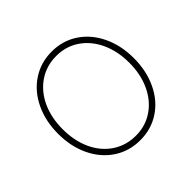

<svg xmlns="http://www.w3.org/2000/svg" viewBox="-118 -848 651 651"><g transform="rotate(-45 207.5 -522.5)"><path d="M25.9 -522.5Q25.9 -583.5 49.1 -632.1Q72.3 -680.7 113.8 -708Q155.3 -735.4 208 -735.4Q260.3 -735.4 301.5 -708Q342.8 -680.7 366 -632.1Q389.2 -583.5 389.2 -522.5Q389.2 -461.9 366.2 -413.3Q343.3 -364.7 302 -337.4Q260.7 -310.1 208 -310.1Q155.3 -310.1 113.8 -337.4Q72.3 -364.7 49.1 -413.1Q25.9 -461.4 25.9 -522.5ZM367.2 -522.5Q367.2 -578.1 346.9 -621.6Q326.7 -665 290.5 -689.5Q254.4 -713.9 208 -713.9Q161.6 -713.9 125 -689.5Q88.4 -665 68.1 -621.6Q47.9 -578.1 47.9 -522.5Q47.9 -466.8 68.1 -423.3Q88.4 -379.9 125 -355.7Q161.6 -331.5 208 -331.5Q254.4 -331.5 290.5 -356Q326.7 -380.4 346.9 -423.8Q367.2 -467.3 367.2 -522.5Z"/></g></svg>

Font: Intratopia Thin
Style: Regular
Weight: 100
Designer: Rasmus Andersson
Foundry: rsms
Version: Version 3.000;Glyphs 3.2.3 (3260)